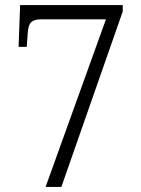

<svg xmlns="http://www.w3.org/2000/svg" viewBox="-20 -734 553 754"><path d="M159 0 396 -658H140Q114 -658 102.5 -647Q91 -636 89 -605L85 -550H53L59 -714H462V-689L221 0Z"/></svg>

Font: Noto Serif SemiCondensed Light
Style: Regular
Weight: 300
Width: 4
Designer: Monotype Design Team
Foundry: Monotype Imaging Inc.
Version: Version 2.013